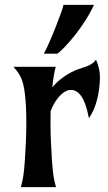

<svg xmlns="http://www.w3.org/2000/svg" viewBox="-20 -767 441 787"><path d="M208.5 -493.2H35.2C63.5 -460.9 74.7 -441.4 82 -382.3C86.4 -347.7 87.9 -306.6 87.9 -265.1C87.9 -210 85 -154.3 82 -111.3C78.1 -52.7 74.2 -31.7 65.4 0H209.5C200.7 -31.7 196.8 -52.7 192.9 -111.3C189.9 -154.3 187 -210 187 -265.1C187 -280.8 187 -296.4 187.5 -311.5C203.6 -355.5 235.4 -393.6 263.7 -397.9C297.9 -402.8 327.6 -373.5 344.2 -283.2C373.5 -320.3 389.6 -390.6 389.6 -451.2C389.6 -480 381.8 -502.4 373.5 -522.5C356 -497.6 328.6 -493.2 302.2 -483.9C261.2 -469.2 220.2 -440.9 194.3 -408.7C198.7 -448.2 201.2 -466.3 208.5 -493.2ZM365.2 -747.1H240.2C240.2 -734.9 183.6 -588.4 159.7 -546.9H215.3C242.7 -566.9 322.3 -653.3 365.2 -747.1Z"/></svg>

Font: Amarante
Style: Regular
Weight: 400
Designer: Karolina Lach
Foundry: Sorkin Type Co.
Version: Version 1.001